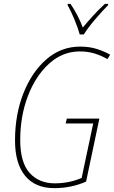

<svg xmlns="http://www.w3.org/2000/svg" viewBox="-20 -967 592 997"><path d="M415 -788Q437 -823 474 -866.5Q511 -910 541 -940L542 -947H525Q494 -919 463.5 -885.5Q433 -852 410 -824Q385 -890 346 -947H332L331 -940Q347 -913 366.5 -866Q386 -819 394 -788ZM427 -24 496 -351H327L321 -326H464L404 -43Q339 -15 265 -15Q182 -15 133.5 -69.5Q85 -124 85 -240Q85 -364 125 -468.5Q165 -573 235 -636.5Q305 -700 395 -700Q436 -700 471.5 -689Q507 -678 538 -660L552 -683Q520 -701 482 -713Q444 -725 396 -725Q297 -725 221 -659Q145 -593 101.5 -482.5Q58 -372 58 -238Q58 -118 110.5 -54Q163 10 262 10Q350 10 427 -24Z"/></svg>

Font: Noto Sans Display SemiCondensed Thin
Style: Italic
Weight: 250
Width: 4
Designer: Monotype Design team
Foundry: Monotype Imaging Inc.
Version: 1.000